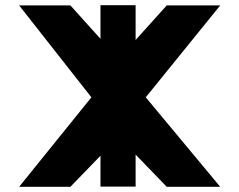

<svg xmlns="http://www.w3.org/2000/svg" viewBox="-20 -723 925 742"><path d="M831.1 -1 543.3 -346.9 831.1 -702.2H624.5L504.1 -568.5V-703H368.3V-573L252 -702.2H53.9L333.2 -346.9L53.9 -1H252L368.3 -121.2V-1.8H504.1V-125.5L624.5 -1Z"/></svg>

Font: Hussar
Style: BdSuprExt
Weight: 700
Foundry: Cannot Into Space Fonts
Version: Version 2.00